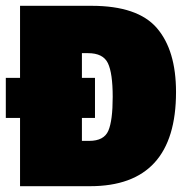

<svg xmlns="http://www.w3.org/2000/svg" viewBox="-29 -641 648 661"><path d="M577 -324Q577 0 281 0H40V-235H-9V-373H40V-621H286Q445 -621 511 -544.5Q577 -468 577 -324ZM298 -235H253V-156H278Q329 -156 344 -191Q359 -226 359 -307.5Q359 -389 342.5 -423.5Q326 -458 274 -458H253V-373H298Z"/></svg>

Font: Passion One
Style: Bold
Weight: 700
Designer: Alejandro Lo Celso
Foundry: Fontstage
Version: Version 1.002